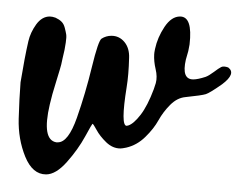

<svg xmlns="http://www.w3.org/2000/svg" viewBox="-20 -272 295 228"><path d="M205.1 -219.2Q204.1 -214.4 203.6 -211.4Q203.6 -211.4 200.7 -201.2Q195.3 -177.7 209.5 -177.7Q214.8 -177.7 224.1 -180.7Q228 -182.1 233.9 -186.5Q239.7 -190.9 242.7 -192.4Q245.6 -193.8 251 -191.9Q260.7 -184.6 243.7 -171.9Q229 -161.6 224.4 -160.2Q219.7 -158.7 200.2 -156.7Q190.4 -155.8 182.1 -147.5Q173.8 -139.2 168.2 -129.2Q162.6 -119.1 152.6 -109.4Q142.6 -99.6 129.9 -96.7Q125 -95.7 123 -95.7Q113.8 -95.7 106.2 -103Q98.6 -110.4 94.7 -117.7Q90.8 -125 89.8 -125Q89.4 -125 81.1 -109.9Q72.8 -94.7 59.6 -79.8Q46.4 -64.9 34.7 -64.9Q18.6 -64.9 10 -85.9Q1.5 -106.9 2.2 -131.1Q2.9 -155.3 4.4 -174.3Q9.3 -204.1 13.7 -223.1Q16.1 -233.4 22.9 -242.9Q29.8 -252.4 39.1 -252.4Q42 -252.4 45.9 -251Q50.3 -249 53 -246.3Q55.7 -243.7 56.9 -239Q58.1 -234.4 58.6 -231.2Q59.1 -228 58.1 -221.4Q57.1 -214.8 56.6 -212.6Q56.2 -210.4 54.4 -203.1Q52.7 -195.8 52.7 -195.3Q52.2 -192.9 46.9 -175.8Q41.5 -158.7 39.1 -147.9Q29.3 -106 46.9 -103H48.8Q61 -103 71.3 -132.1Q81.5 -161.1 89.1 -192.4Q96.7 -223.6 100.6 -226.1Q106 -229.5 112.3 -229.5Q121.6 -229.5 127.7 -222.2Q133.8 -214.8 133.3 -203.1Q132.8 -183.1 130.4 -168.5Q123 -122.6 130.4 -122.6Q130.9 -122.6 131.3 -122.8Q131.8 -123 132.3 -123Q138.7 -125 147 -135.7Q155.3 -146.5 162.6 -166L165 -173.3Q167 -180.7 164.8 -189.9Q162.6 -199.2 163.1 -207.5Q163.1 -209 164.1 -213.9Q167 -227.5 175.3 -240Q183.6 -252.4 193.8 -252.4Q209 -252.4 205.1 -219.2Z"/></svg>

Font: Sintesa 4
Style: 4
Weight: 400
Version: Version 001.000